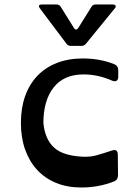

<svg xmlns="http://www.w3.org/2000/svg" viewBox="-20 -820 619 854"><path d="M506 -479Q506 -465 498 -460.5Q490 -456 477 -462Q415 -489 352 -489Q264 -489 218.5 -431Q173 -373 173 -273Q180 -201 220 -164Q260 -127 348 -123Q380 -121 412 -130Q444 -139 476 -150Q504 -160 504 -132L505 -42Q505 -20 487 -13Q419 14 342 14Q280 14 230.5 -6Q181 -26 146 -63.5Q111 -101 92 -154Q73 -207 73 -273Q73 -340 92 -393Q111 -446 146.5 -483Q182 -520 233 -540Q284 -560 348 -560Q424 -560 487 -535Q506 -528 506 -507ZM158 -782Q145 -800 167 -800H232Q244 -800 250 -790L308 -697Q318 -680 329 -697L387 -790Q393 -800 405 -800H481Q491 -800 494 -795Q497 -790 490 -782L362 -625Q354 -616 344 -616H294Q283 -616 276 -625Z"/></svg>

Font: OpenDyslexic 3
Style: Regular
Weight: 400
Designer: Abelardo Gonzalez
Version: Version 1.000;PS 001.001;hotconv 1.0.56